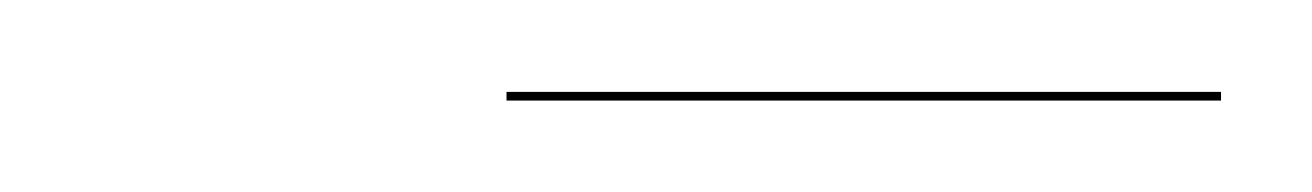

<svg xmlns="http://www.w3.org/2000/svg" viewBox="-20 -711 287 42"><path d="M247.1 -689H90.8V-690.9H247.1Z"/></svg>

Font: Fira Sans Compressed Two
Style: Italic
Weight: 100
Width: 3
Italic angle: -8°
Designer: Carrois Corporate & Edenspiekermann AG
Foundry: Carrois Corporate GbR & Edenspiekermann AG
Version: Version 4.203;PS 004.203;hotconv 1.0.88;makeotf.lib2.5.64775